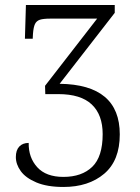

<svg xmlns="http://www.w3.org/2000/svg" viewBox="-20 -733 557 763"><path d="M43 -109Q43 -136 56.5 -150.5Q70 -165 94 -165Q93 -107 128 -68.5Q163 -30 232 -30Q305 -30 346.5 -70Q388 -110 388 -200Q388 -277 344.5 -318Q301 -359 212 -359H160L159 -392L366 -659H180Q152 -659 138.5 -654.5Q125 -650 119 -637.5Q113 -625 111 -598L110 -579H79L83 -713H436V-682L217 -400Q456 -397 456 -199Q456 -95 394 -42.5Q332 10 232 10Q167 10 124.5 -8Q82 -26 62.5 -53Q43 -80 43 -109Z"/></svg>

Font: Noto Serif NarrowLight
Style: Regular
Weight: 300
Width: 4
Designer: Monotype Design Team
Foundry: Monotype Imaging Inc.
Version: Version 1.001